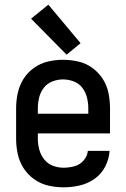

<svg xmlns="http://www.w3.org/2000/svg" viewBox="-20 -794 540 822"><path d="M252 8Q287 8 321.5 0Q356 -8 385 -28.5Q414 -49 430.5 -81Q447 -113 449 -148H356Q354 -125 337.5 -106.5Q321 -88 298 -82Q275 -76 252 -76Q228 -76 206 -84.5Q184 -93 169 -112Q154 -131 148 -154Q142 -177 142 -200V-223H451V-330Q451 -363 444.5 -395.5Q438 -428 420 -456Q402 -484 375 -503.5Q348 -523 315.5 -530.5Q283 -538 250 -538Q217 -538 185 -530.5Q153 -523 125.5 -503.5Q98 -484 80.5 -456Q63 -428 56 -395.5Q49 -363 49 -330V-200Q49 -167 56 -134.5Q63 -102 81 -74Q99 -46 126.5 -26.5Q154 -7 186.5 0.5Q219 8 252 8ZM142 -307V-330Q142 -353 147.5 -376Q153 -399 167.5 -418Q182 -437 204.5 -445.5Q227 -454 250 -454Q273 -454 295.5 -445.5Q318 -437 332.5 -418Q347 -399 352.5 -376Q358 -353 358 -330V-307ZM265 -560 325 -609 187 -774 113 -714Z"/></svg>

Font: Iosevka SS08 Medium
Style: Regular
Weight: 500
Monospace: yes
Designer: Belleve Invis
Foundry: Belleve Invis
Version: Version 3.4.3; ttfautohint (v1.8.3)